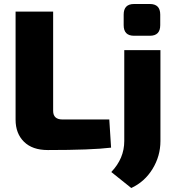

<svg xmlns="http://www.w3.org/2000/svg" viewBox="-20 -748 878 961"><path d="M651 -728H730Q782 -728 782 -675V-622Q782 -569 730 -569H651Q599 -569 599 -622V-675Q599 -728 651 -728ZM783 -497V-42Q783 33 743.5 97.5Q704 162 637 193L537 113Q602 45 602 -42V-497ZM246 -690V-193Q246 -150 293 -150H527L536 -9Q438 3 219 3Q142 3 100 -38.5Q58 -80 58 -149V-690Z"/></svg>

Font: Ezarion Extra Bold
Style: Regular
Weight: 800
Designer: Natanael Gama
Version: Version 1.001;PS 001.001;hotconv 1.0.70;makeotf.lib2.5.58329